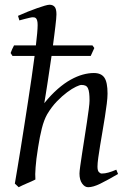

<svg xmlns="http://www.w3.org/2000/svg" viewBox="-20 -762 534 802"><path d="M473.1 -35.2Q427.7 -8.8 398.2 5.6Q368.7 20 348.1 20Q334 20 323 4.6Q312 -10.7 312 -37.1Q312 -45.9 315.2 -68.6Q318.4 -91.3 323 -121.6Q327.6 -151.9 333 -186Q338.4 -220.2 343 -251Q347.7 -281.7 350.8 -306.2Q354 -330.6 354 -341.8Q354 -360.4 352.5 -372.8Q351.1 -385.3 347.4 -393.1Q343.8 -400.9 337.2 -404.1Q330.6 -407.2 319.8 -407.2Q313.5 -407.2 297.4 -399.7Q281.2 -392.1 260.5 -376.7Q239.7 -361.3 217.5 -338.4Q195.3 -315.4 176.8 -284.2Q163.6 -260.7 154.8 -225.8Q146 -190.9 139.2 -147Q134.8 -120.1 132.3 -99.6Q129.9 -79.1 128.7 -63.2Q127.4 -47.4 127.2 -34.9Q127 -22.5 127.9 -12.2Q121.6 -8.8 112.1 -4.6Q102.5 -0.5 92.5 3.9Q82.5 8.3 73.2 12.5Q64 16.6 58.1 20L42 4.9Q46.4 -20.5 52.7 -58.6Q59.1 -96.7 66.4 -142.1Q73.7 -187.5 81.5 -237.8L97.2 -338.9Q105 -389.6 112.1 -438.2Q119.1 -486.8 124.5 -528.3H32.2L24.4 -540.5Q26.9 -547.9 30.8 -556.6Q34.7 -565.4 38.6 -572.3H129.9Q133.3 -601.6 135.3 -623Q137.2 -644.5 137.2 -657.2Q137.2 -668.5 135.5 -675Q133.8 -681.6 131.1 -684.8Q128.4 -688 124.8 -689Q121.1 -689.9 117.2 -689.9Q112.3 -689.9 103.3 -687.7Q94.2 -685.5 84.5 -683.1Q73.2 -680.2 61 -676.8L55.2 -695.8Q75.7 -705.1 96.4 -713.4Q117.2 -721.7 135.3 -728Q153.3 -734.4 167 -738.3Q180.7 -742.2 187 -742.2Q200.7 -742.2 208.3 -733.4Q215.8 -724.6 215.8 -702.1Q215.8 -695.3 214.6 -682.4Q213.4 -669.4 211.4 -652.6Q209.5 -635.7 206.8 -615.2Q204.1 -594.7 201.2 -572.3H366.2L374 -561.5L358.9 -528.3H195.3Q190.9 -498.5 186.5 -469Q182.1 -439.5 178.2 -413.3Q174.3 -387.2 170.7 -365.7Q167 -344.2 165 -331.1Q193.4 -366.2 221.2 -390.4Q249 -414.6 275.4 -429.2Q301.8 -443.8 325.9 -450.4Q350.1 -457 372.1 -457Q402.8 -457 416 -437.7Q429.2 -418.5 429.2 -371.1Q429.2 -354 426 -328.6Q422.9 -303.2 418.2 -273.9Q413.6 -244.6 408.2 -213.4Q402.8 -182.1 398.2 -154.1Q393.6 -126 390.4 -102.8Q387.2 -79.6 387.2 -65.9Q387.2 -49.3 393.1 -43.2Q398.9 -37.1 404.8 -37.1Q418.5 -37.1 433.1 -41.3Q447.8 -45.4 465.8 -53.2Z"/></svg>

Font: Gentium Plus Cyr
Style: Italic
Weight: 400
Italic angle: -8°
Designer: J. Victor Gaultney, Annie Olsen, Iska Routamaa, Becca Hirsbrunner
Foundry: SIL International
Version: Version 5.000